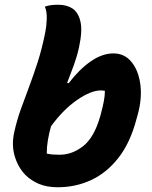

<svg xmlns="http://www.w3.org/2000/svg" viewBox="-20 -778 640 809"><path d="M555 -276Q529 -177 479.5 -113.5Q430 -50 364.5 -19.5Q299 11 223 11Q178 11 144.5 -3Q111 -17 87 -41Q56 -73 42 -120Q28 -167 40 -221Q51 -271 67.5 -317Q84 -363 102.5 -412Q121 -461 139 -517Q157 -573 171 -643Q176 -667 177 -698.5Q178 -730 169 -750Q183 -755 196.5 -756.5Q210 -758 226 -758Q261 -758 285.5 -742Q310 -726 319 -687Q328 -648 313 -579Q305 -542 291.5 -504.5Q278 -467 263 -429L269 -427Q314 -486 362.5 -519.5Q411 -553 458 -553Q505 -553 534.5 -516.5Q564 -480 571.5 -421Q579 -362 560 -294ZM405 -397Q363 -397 304.5 -356.5Q246 -316 195 -246Q187 -218 182 -189Q177 -160 177 -131Q189 -128 202 -127Q215 -126 231 -126Q284 -126 330 -162Q376 -198 401 -284L405 -298Q413 -328 417.5 -351.5Q422 -375 422 -395Q418 -396 414 -396.5Q410 -397 405 -397Z"/></svg>

Font: Recursive Sn Csl St XBd
Style: Italic
Weight: 800
Italic angle: -15°
Version: Version 1.079;hotconv 1.0.112;makeotfexe 2.5.65598; ttfautoh